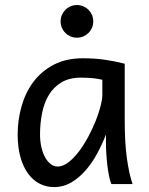

<svg xmlns="http://www.w3.org/2000/svg" viewBox="-20 -743 602 775"><path d="M393.1 -420.9Q387.2 -422.4 379.9 -423.8Q372.6 -425.3 362.5 -426.5Q352.5 -427.7 339.1 -428.7Q325.7 -429.7 307.6 -429.7Q259.8 -429.7 227.8 -410.4Q195.8 -391.1 176.8 -359.1Q157.7 -327.1 149.7 -285.6Q141.6 -244.1 141.6 -200.2Q141.6 -171.9 147.2 -148.2Q152.8 -124.5 162.6 -107.2Q172.4 -89.8 185.1 -80.3Q197.8 -70.8 212.4 -70.8Q233.9 -70.8 255.6 -87.4Q277.3 -104 297.4 -130.1Q317.4 -156.2 335 -188.7Q352.5 -221.2 365.5 -253.2Q378.4 -285.2 385.7 -313.5Q393.1 -341.8 393.1 -358.9ZM429.7 0Q424.3 -11.7 420.2 -32.2Q416 -52.7 413.3 -75.9Q410.6 -99.1 409.2 -122.1Q407.7 -145 407.7 -161.1V-200.2Q393.1 -162.1 372.8 -124.3Q352.5 -86.4 326.4 -56.2Q300.3 -25.9 268.1 -6.8Q235.8 12.2 197.8 12.2Q167 12.2 140.1 -1.5Q113.3 -15.1 93.5 -42Q73.7 -68.8 62.5 -108.6Q51.3 -148.4 51.3 -200.2Q51.3 -258.3 66.9 -313.7Q82.5 -369.1 114.7 -412.4Q147 -455.6 196.8 -481.7Q246.6 -507.8 314.9 -507.8Q362.3 -507.8 404.3 -501.7Q446.3 -495.6 483.4 -485.8V-258.8Q483.4 -166.5 492.2 -103.8Q501 -41 515.1 0ZM224.6 -656.7Q224.6 -670.4 229.7 -682.4Q234.9 -694.3 243.9 -703.4Q252.9 -712.4 264.9 -717.5Q276.9 -722.7 290.5 -722.7Q304.2 -722.7 316.2 -717.5Q328.1 -712.4 337.2 -703.4Q346.2 -694.3 351.3 -682.4Q356.4 -670.4 356.4 -656.7Q356.4 -643.1 351.3 -631.1Q346.2 -619.1 337.2 -610.1Q328.1 -601.1 316.2 -595.9Q304.2 -590.8 290.5 -590.8Q276.9 -590.8 264.9 -595.9Q252.9 -601.1 243.9 -610.1Q234.9 -619.1 229.7 -631.1Q224.6 -643.1 224.6 -656.7Z"/></svg>

Font: Andika FrenchTight
Style: Regular
Weight: 400
Designer: Victor Gaultney, Annie Olsen, Julie Remington, Don Collingsworth, Eric Hays, Becca Hirsbrunner
Foundry: SIL International
Version: Version 5.000 ; Dig1 Dig4Opn Dig7 LnSpcTght